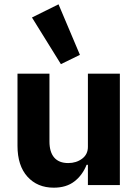

<svg xmlns="http://www.w3.org/2000/svg" viewBox="-20 -857 640 889"><path d="M387 -94H381Q362 -46 324.5 -17Q287 12 229 12Q153 12 107 -39Q61 -90 61 -182V-516H209V-202Q209 -153 231 -127.5Q253 -102 296 -102Q333 -102 360 -122Q387 -142 387 -177V-516H535V0H387ZM128 -776 251 -837 350 -603 262 -560Z"/></svg>

Font: iA Writer Quattro V
Style: Regular
Weight: 400
Designer: Mike Abbink, Paul van der Laan, Pieter van Rosmalen, Oliver Reichenstein
Foundry: Information Architects Inc.
Version: Version 2.000